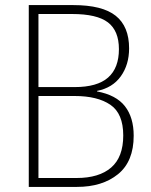

<svg xmlns="http://www.w3.org/2000/svg" viewBox="-20 -734 594 754"><path d="M268 -714Q382 -714 434.5 -672Q487 -630 487 -544Q487 -480 454.5 -434.5Q422 -389 361 -377V-375Q436 -361 470.5 -317Q505 -273 505 -201Q505 -100 443.5 -50Q382 0 282 0H93V-714ZM273 -392Q362 -392 404.5 -429.5Q447 -467 447 -541Q447 -613 404 -646Q361 -679 263 -679H131V-392ZM131 -357V-35H281Q369 -35 416.5 -76Q464 -117 464 -202Q464 -288 413.5 -322.5Q363 -357 273 -357Z"/></svg>

Font: Noto Sans Ethiopic SemiCondensed ExtraLight
Style: Regular
Weight: 200
Width: 4
Designer: Monotype Design Team
Foundry: Monotype Imaging Inc.
Version: Version 2.102; ttfautohint (v1.8.4.7-5d5b)